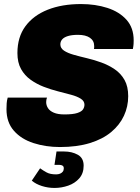

<svg xmlns="http://www.w3.org/2000/svg" viewBox="-20 -716 691 948"><path d="M276 10Q206 10 145.5 -9.5Q85 -29 48.5 -70.5Q12 -112 12 -177Q12 -193 13 -206.5Q14 -220 18 -234H212Q210 -229 209 -223.5Q208 -218 208 -212Q208 -196 217 -182Q226 -168 246 -159.5Q266 -151 298 -151Q340 -151 361.5 -158Q383 -165 390 -176Q397 -187 397 -199Q397 -217 379 -228.5Q361 -240 331.5 -248Q302 -256 266.5 -265Q231 -274 196 -287.5Q161 -301 131.5 -322Q102 -343 84 -375Q66 -407 66 -454Q66 -533 105.5 -586.5Q145 -640 215.5 -668Q286 -696 380 -696Q451 -696 510 -677Q569 -658 604.5 -618.5Q640 -579 640 -517Q640 -509 639.5 -499Q639 -489 636 -474H444Q445 -479 445 -482Q445 -485 445 -489Q445 -515 424 -529.5Q403 -544 365 -544Q335 -544 315.5 -538Q296 -532 287 -521.5Q278 -511 278 -497Q278 -478 296 -466Q314 -454 344 -445.5Q374 -437 410 -428.5Q446 -420 481.5 -407Q517 -394 547 -373.5Q577 -353 595 -321Q613 -289 613 -241Q613 -190 592 -144.5Q571 -99 529 -64Q487 -29 423.5 -9.5Q360 10 276 10ZM249 212Q217 212 187 202.5Q157 193 137 176L178 115Q193 126 210.5 135.5Q228 145 257 145Q268 145 276.5 141.5Q285 138 290 131.5Q295 125 295 115Q295 106 289 102Q283 98 273 98H249L259 32H297Q335 32 364 48Q393 64 393 102Q393 140 371.5 164.5Q350 189 317 200.5Q284 212 249 212Z"/></svg>

Font: Chivo Medium Black
Style: Italic
Weight: 900
Italic angle: -8.05°
Version: Version 2.002